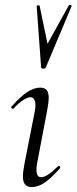

<svg xmlns="http://www.w3.org/2000/svg" viewBox="-20 -751 311 780"><path d="M73 -36Q73 -51 80 -89L121 -297Q124 -312 124 -324Q124 -339 118.5 -347.5Q113 -356 104 -356Q92 -356 73.5 -344Q55 -332 35 -310Q34 -309 32 -309Q29 -309 26.5 -312.5Q24 -316 27 -318Q62 -358 90 -376.5Q118 -395 143 -395Q161 -395 169.5 -385Q178 -375 178 -352Q178 -338 171 -299L131 -89Q128 -73 128 -62Q128 -31 147 -31Q171 -31 215 -75Q217 -77 219 -77Q222 -77 224 -73.5Q226 -70 223 -67Q189 -28 162 -9.5Q135 9 109 9Q91 9 82 -1.5Q73 -12 73 -36ZM141 -727 173 -573 260 -730Q261 -731 263 -731Q266 -731 269 -729.5Q272 -728 271 -726L166 -477Q164 -472 155 -472Q152 -472 149.5 -473.5Q147 -475 147 -477L129 -726Q129 -729 135 -729.5Q141 -730 141 -727Z"/></svg>

Font: Cormorant Garamond
Style: Italic
Weight: 400
Italic angle: -10°
Designer: Christian Thalmann (Catharsis Fonts)
Foundry: Catharsis Fonts
Version: Version 4.000